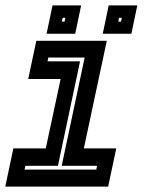

<svg xmlns="http://www.w3.org/2000/svg" viewBox="-20 -691 536 711"><path d="M-0.5 0 29.5 -141.5H149.5L204.5 -398.5H84.5L114.5 -540H375.5L290.5 -141.5H410.5L380.5 0ZM71 -63H336.5L339.5 -77H208.5L293.5 -478H159L156 -464H276.5L194.5 -77H74ZM360.5 -566 382.5 -671H488.5L466.5 -566ZM152.5 -566 174.5 -671H280.5L258.5 -566ZM209 -611H219L222 -625H212ZM418 -611H428L431 -625H421Z"/></svg>

Font: Tourney
Style: Bold Italic
Weight: 700
Italic angle: -12°
Version: Version 1.015